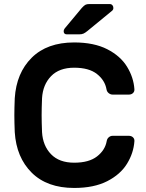

<svg xmlns="http://www.w3.org/2000/svg" viewBox="-20 -920 724 950"><path d="M618 -248H537C530.3 -248 524.2 -245.7 518.5 -241C512.8 -236.3 509.3 -230 508 -222C502.7 -192 486.7 -166.7 460 -146C433.3 -125.3 395.7 -115 347 -115C297.7 -115 259.5 -129 232.5 -157C205.5 -185 190.7 -221.3 188 -266C186.7 -299.3 186 -327.3 186 -350C186 -372.7 186.7 -400.7 188 -434C190.7 -478.7 205.5 -515 232.5 -543C259.5 -571 297.7 -585 347 -585C395.7 -585 433.2 -574.7 459.5 -554C485.8 -533.3 501.7 -508 507 -478C508.3 -470 512 -463.7 518 -459C524 -454.3 530.3 -452 537 -452H618C626 -452 632.7 -454.5 638 -459.5C643.3 -464.5 645.7 -471 645 -479C642.3 -517.7 630.2 -554.7 608.5 -590C586.8 -625.3 554.2 -654.2 510.5 -676.5C466.8 -698.8 412.3 -710 347 -710C257.7 -710 187.7 -684.8 137 -634.5C86.3 -584.2 58.3 -517.3 53 -434C51.7 -400.7 51 -372.7 51 -350C51 -327.3 51.7 -299.3 53 -266C58.3 -182.7 86.3 -115.8 137 -65.5C187.7 -15.2 257.7 10 347 10C412.3 10 466.8 -1.2 510.5 -23.5C554.2 -45.8 586.8 -74.7 608.5 -110C630.2 -145.3 642.3 -182.3 645 -221C645.7 -229 643.3 -235.5 638 -240.5C632.7 -245.5 626 -248 618 -248ZM403 -896.5C398.3 -894.2 392.3 -889 385 -881L300 -779C296.7 -774.3 295 -770 295 -766C295 -755.3 300.3 -750 311 -750H371C380.3 -750 387.8 -751.3 393.5 -754C399.2 -756.7 405.7 -761 413 -767L536 -868C539.3 -871.3 541 -875.3 541 -880C541 -886 539.3 -890.8 536 -894.5C532.7 -898.2 528 -900 522 -900H422C414 -900 407.7 -898.8 403 -896.5Z"/></svg>

Font: Rubik
Style: Regular
Weight: 500
Designer: Hubert & Fischer
Foundry: Hubert & Fischer
Version: Version 1.100